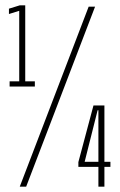

<svg xmlns="http://www.w3.org/2000/svg" viewBox="-20 -699 449 719"><path d="M16 -375H110.5V-394.5H74.5V-679H54L13.5 -666.5V-646.5L52 -658.5V-394.5H16ZM54 0H78L336 -674H312ZM348.5 0H371V-74H393.5V-93H371V-304H330L273.5 -92V-74H348.5ZM297 -93 345.5 -286H348.5V-93Z"/></svg>

Font: Anybody ExtraCondensed ExtraLight
Style: Regular
Weight: 250
Width: 2
Version: Version 1.113;gftools[0.9.25]